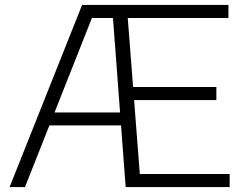

<svg xmlns="http://www.w3.org/2000/svg" viewBox="-20 -760 997 780"><path d="M19 0 313.5 -740H462.5L461.5 -687H353.5L81.5 0ZM164.5 -250.5 180 -303H495V-250.5ZM490.5 0 435 -740H908V-687H499L548 -53H913V0ZM498.5 -353.5V-406.5H859V-353.5Z"/></svg>

Font: Encode Sans SemiExpanded Light
Style: Regular
Weight: 300
Width: 6
Designer: Multiple Designers
Foundry: Impallari Type
Version: Version 3.002